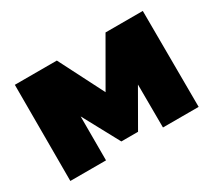

<svg xmlns="http://www.w3.org/2000/svg" viewBox="-108 -746 1051 946"><g transform="rotate(-30 417.5 -273.5)"><path d="M580 0H783L781 -547H569L422 -292L292 -547H53V0H256V-250L368 -43H463L579 -245Z"/></g></svg>

Font: Montserrat Custom Black
Style: Regular
Weight: 900
Designer: Julieta Ulanovsky
Foundry: Julieta Ulanovsky
Version: Version 7.200